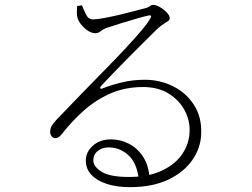

<svg xmlns="http://www.w3.org/2000/svg" viewBox="-20 -752 1040 792"><path d="M516 20Q461 20 420 6.5Q379 -7 356.5 -31.5Q334 -56 334 -89Q334 -125 363 -151Q392 -177 438 -177Q477 -177 512 -159Q547 -141 570.5 -105Q594 -69 597 -14L553 -8Q546 -78 510.5 -111Q475 -144 428 -144Q402 -144 383.5 -129.5Q365 -115 365 -90Q365 -65 399 -43.5Q433 -22 512 -22Q592 -22 647.5 -48Q703 -74 732 -117Q761 -160 762 -210Q764 -254 742 -296Q720 -338 676.5 -365.5Q633 -393 570 -393Q497 -393 437 -367Q377 -341 327.5 -297.5Q278 -254 236 -200Q228 -190 221.5 -186Q215 -182 207 -182Q200 -182 193 -190Q186 -198 187 -213Q188 -224 193.5 -233Q199 -242 212 -257Q267 -314 318.5 -367.5Q370 -421 416.5 -468Q463 -515 500 -555Q537 -595 563 -625.5Q589 -656 600 -676Q605 -684 602.5 -687Q600 -690 592 -688Q577 -685 544.5 -675.5Q512 -666 477.5 -655.5Q443 -645 420 -637Q406 -632 395.5 -623.5Q385 -615 374 -615Q359 -615 344 -624.5Q329 -634 317.5 -647.5Q306 -661 301 -674Q297 -685 297 -699.5Q297 -714 298 -727L318 -730Q326 -710 335.5 -691Q345 -672 364 -672Q379 -672 409 -677.5Q439 -683 473 -691Q507 -699 536.5 -707Q566 -715 582 -719Q590 -721 594.5 -724Q599 -727 603 -729.5Q607 -732 612 -732Q621 -732 632.5 -726.5Q644 -721 655 -712.5Q666 -704 673 -694.5Q680 -685 680 -677Q680 -670 674 -665.5Q668 -661 656 -654Q644 -647 626 -630Q610 -614 579 -583.5Q548 -553 513 -517.5Q478 -482 446 -449Q414 -416 396 -396Q392 -392 394 -388Q396 -384 402 -387Q440 -402 484.5 -412.5Q529 -423 576 -423Q640 -423 694 -396Q748 -369 780 -319.5Q812 -270 810 -203Q809 -143 773.5 -92Q738 -41 673 -10.5Q608 20 516 20Z"/></svg>

Font: Noto Serif SC ExtraLight ExtraLight
Style: Regular
Weight: 250
Version: Version 2.002-H1;hotconv 1.1.0;makeotfexe 2.6.0